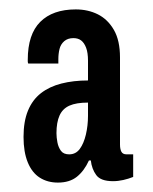

<svg xmlns="http://www.w3.org/2000/svg" viewBox="-20 -718 325 408"><path d="M103 -330Q81 -330 64.5 -340.5Q48 -351 39 -373Q30 -395 30 -427Q30 -460 39.5 -483Q49 -506 67 -520Q85 -534 110.5 -540.5Q136 -547 167 -547V-589Q167 -606 163 -616.5Q159 -627 152.5 -632Q146 -637 136 -637Q124 -637 116.5 -630.5Q109 -624 106.5 -614Q104 -604 104 -592V-583H40Q39 -585 39 -587.5Q39 -590 39 -591Q39 -645 65.5 -671.5Q92 -698 141 -698Q167 -698 188 -687.5Q209 -677 222 -654.5Q235 -632 235 -596V-411Q235 -401 238 -395.5Q241 -390 249 -390H263V-342Q253 -338 242 -335.5Q231 -333 220 -333Q194 -333 184.5 -346Q175 -359 173 -377H169Q159 -355 143.5 -342.5Q128 -330 103 -330ZM127 -390Q141 -390 149.5 -401.5Q158 -413 162.5 -432Q167 -451 167 -472V-500Q142 -500 127.5 -493.5Q113 -487 106.5 -472.5Q100 -458 100 -435Q100 -426 102 -415.5Q104 -405 109.5 -397.5Q115 -390 127 -390Z"/></svg>

Font: Archivo SemiBold ExtraCondensed
Style: Regular
Weight: 600
Width: 2
Version: Version 2.001